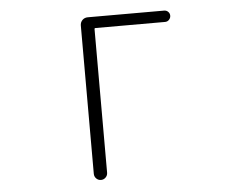

<svg xmlns="http://www.w3.org/2000/svg" viewBox="-52 -793 1103 857"><g transform="rotate(-5 500.0 -364.5)"><path d="M336.9 -30.3V-694.3Q336.9 -709 346.7 -718.8Q356.4 -728.5 371.1 -728.5H712.9Q723.6 -728.5 731 -721.2Q738.3 -713.9 738.3 -703.6Q738.3 -693.4 731 -685.5Q723.6 -677.7 712.9 -677.7H400.4Q396.5 -677.7 396.5 -673.8V-30.3Q396.5 -17.6 387.7 -8.8Q378.9 0 366.7 0Q354.5 0 345.7 -8.8Q336.9 -17.6 336.9 -30.3Z"/></g></svg>

Font: Gen Jyuu Gothic L Monospace Light
Style: Regular
Weight: 300
Designer: [Source Han Sans]
Ryoko NISHIZUKA  (kana & ideographs); Paul D. Hunt (Latin, Greek & Cyrillic); Wenlong ZHANG  (bopomofo
Version: Version 1.002.20150607